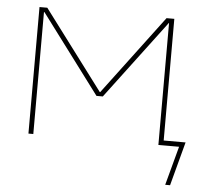

<svg xmlns="http://www.w3.org/2000/svg" viewBox="-50 -573 846 786"><g transform="rotate(5 373.0 -180.0)"><path d="M359 -195 603 -520H635V-20H725L677 160H657L700 0H635H625H615V-501H614L371 -178H345L103 -501H101V0H81V-520H113L357 -195Z"/></g></svg>

Font: Mplus 1p Thin
Style: Regular
Weight: 250
Version: Version 1.061